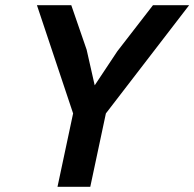

<svg xmlns="http://www.w3.org/2000/svg" viewBox="-20 -718 747 738"><path d="M201 0 261 -282 122 -698H254L313 -527L344 -390L431 -521L568 -698H707L387 -282L327 0Z"/></svg>

Font: Azeret Mono Thin Medium
Style: Italic
Weight: 500
Italic angle: -12°
Version: Version 1.002